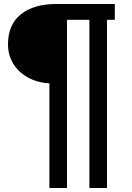

<svg xmlns="http://www.w3.org/2000/svg" viewBox="-20 -760 662 960"><path d="M554 -661H515V180H427V-661H315V180H227V-343Q166 -347 119 -373Q72 -399 46 -442Q20 -485 20 -539Q20 -637 84.5 -688.5Q149 -740 262 -740H554Z"/></svg>

Font: Arvo
Style: Regular
Weight: 400
Designer: Anton Koovit (Cyrillic Expansion: Cyreal)
Foundry: Anton Koovit, Yassin Baggar
Version: Version 3.000